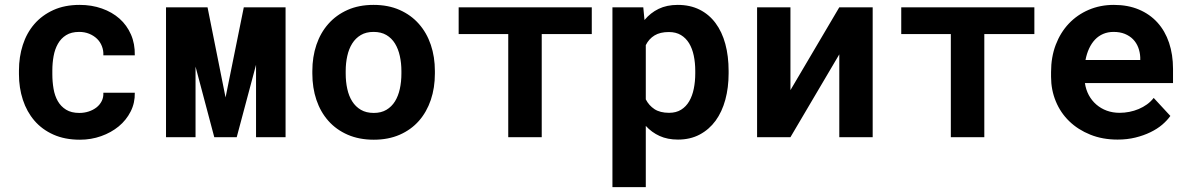

<svg xmlns="http://www.w3.org/2000/svg" viewBox="-20 -558 4841 781"><path d="M302.7 -98.6Q322.8 -98.6 340.8 -104.5Q358.9 -110.4 372.6 -121.1Q386.2 -131.8 393.8 -147Q401.4 -162.1 400.4 -180.7H528.3Q529.3 -139.6 511.5 -104.5Q493.7 -69.3 462.9 -43.9Q432.1 -18.6 391.4 -4.2Q350.6 10.3 305.2 10.3Q243.7 10.3 197.3 -10.5Q150.9 -31.2 119.9 -67.4Q88.9 -103.5 73 -152.1Q57.1 -200.7 57.1 -256.3V-271Q57.1 -326.7 72.8 -375.2Q88.4 -423.8 119.6 -460Q150.9 -496.1 197 -517.1Q243.2 -538.1 304.2 -538.1Q353 -538.1 394.5 -523.4Q436 -508.8 466.1 -482.2Q496.1 -455.6 512.7 -417.7Q529.3 -379.9 528.3 -333H400.4Q401.4 -352.5 394.5 -370.1Q387.7 -387.7 374.5 -400.4Q361.3 -413.1 342.8 -420.7Q324.2 -428.2 302.2 -428.2Q270 -428.2 249 -415Q228 -401.9 215.6 -379.9Q203.1 -357.9 198 -329.6Q192.9 -301.3 192.9 -271V-256.3Q192.9 -225.6 197.8 -197Q202.6 -168.5 215.1 -146.7Q227.5 -125 248.8 -111.8Q270 -98.6 302.7 -98.6Z M897.5 -161.6 971.7 -528.3H1141.6V0H1021.5V-294.4L942.9 0H851.6L775.4 -287.1V0H655.3V-528.3H824.2Z M1250.5 -269Q1250.5 -326.7 1267.1 -375.7Q1283.7 -424.8 1315.7 -460.9Q1347.7 -497.1 1393.8 -517.6Q1439.9 -538.1 1499.5 -538.1Q1559.1 -538.1 1605.5 -517.6Q1651.9 -497.1 1683.8 -460.9Q1715.8 -424.8 1732.4 -375.7Q1749 -326.7 1749 -269V-258.8Q1749 -200.7 1732.4 -151.6Q1715.8 -102.5 1684.1 -66.4Q1652.3 -30.3 1606 -10Q1559.6 10.3 1500.5 10.3Q1440.9 10.3 1394.3 -10Q1347.7 -30.3 1315.7 -66.4Q1283.7 -102.5 1267.1 -151.6Q1250.5 -200.7 1250.5 -258.8ZM1386.2 -258.8Q1386.2 -225.6 1392.6 -196.5Q1398.9 -167.5 1412.6 -145.8Q1426.3 -124 1448 -111.3Q1469.7 -98.6 1500.5 -98.6Q1530.3 -98.6 1551.8 -111.3Q1573.2 -124 1586.7 -145.8Q1600.1 -167.5 1606.4 -196.5Q1612.8 -225.6 1612.8 -258.8V-269Q1612.8 -301.3 1606.4 -330.1Q1600.1 -358.9 1586.7 -380.9Q1573.2 -402.8 1551.8 -415.5Q1530.3 -428.2 1499.5 -428.2Q1469.2 -428.2 1447.8 -415.5Q1426.3 -402.8 1412.6 -380.9Q1398.9 -358.9 1392.6 -330.1Q1386.2 -301.3 1386.2 -269Z M2387.2 -419.4H2183.6V0H2047.4V-419.4H1845.7V-528.3H2387.2Z M2943.8 -259.3Q2943.8 -201.7 2930.4 -152.3Q2917 -103 2890.9 -67.1Q2864.7 -31.2 2826.2 -10.7Q2787.6 9.8 2737.8 9.8Q2695.3 9.8 2663.1 -4.9Q2630.9 -19.5 2606.9 -45.9V203.1H2471.2V-528.3H2596.7L2601.6 -476.6Q2626 -505.9 2659.2 -522Q2692.4 -538.1 2736.8 -538.1Q2787.1 -538.1 2825.7 -518.8Q2864.3 -499.5 2890.6 -464.1Q2917 -428.7 2930.4 -379.2Q2943.8 -329.6 2943.8 -269.5ZM2808.1 -269.5Q2808.1 -302.7 2802 -331.8Q2795.9 -360.8 2783 -382.1Q2770 -403.3 2749.8 -415.5Q2729.5 -427.7 2700.7 -427.7Q2665 -427.7 2642.3 -413.8Q2619.6 -399.9 2606.9 -374.5V-153.8Q2619.6 -128.9 2642.3 -114Q2665 -99.1 2701.7 -99.1Q2730.5 -99.1 2750.7 -111.8Q2771 -124.5 2783.7 -146.5Q2796.4 -168.5 2802.2 -197.5Q2808.1 -226.6 2808.1 -259.3Z M3394 -528.3H3529.8V0H3394V-336.9L3195.3 0H3059.6V-528.3H3195.3V-191.4Z M4187.5 -419.4H3983.9V0H3847.7V-419.4H3646V-528.3H4187.5Z M4525.9 9.8Q4464.8 9.8 4415 -10.3Q4365.2 -30.3 4329.6 -64.7Q4293.9 -99.1 4274.7 -145.8Q4255.4 -192.4 4255.4 -245.6V-265.1Q4255.4 -325.7 4274.4 -375.7Q4293.5 -425.8 4327.6 -461.9Q4361.8 -498 4408.7 -518.1Q4455.6 -538.1 4510.7 -538.1Q4567.9 -538.1 4612.5 -519.3Q4657.2 -500.5 4688.2 -466.3Q4719.2 -432.1 4735.4 -384Q4751.5 -335.9 4751.5 -277.8V-220.2H4393.1Q4397 -193.4 4408.9 -171.1Q4420.9 -148.9 4439.5 -132.8Q4458 -116.7 4481.9 -107.9Q4505.9 -99.1 4534.2 -99.1Q4554.2 -99.1 4574 -103Q4593.8 -106.9 4611.8 -114.5Q4629.9 -122.1 4645.5 -133.3Q4661.1 -144.5 4672.9 -159.7L4740.7 -86.4Q4728 -68.4 4707.8 -51Q4687.5 -33.7 4659.9 -20.3Q4632.3 -6.8 4598.6 1.5Q4564.9 9.8 4525.9 9.8ZM4509.8 -428.2Q4486.8 -428.2 4467.8 -420.2Q4448.7 -412.1 4434.3 -397Q4419.9 -381.8 4410.2 -360.8Q4400.4 -339.8 4395.5 -314H4618.2V-324.7Q4617.2 -346.2 4609.9 -365.2Q4602.5 -384.3 4588.9 -398.2Q4575.2 -412.1 4555.4 -420.2Q4535.6 -428.2 4509.8 -428.2Z"/></svg>

Font: Roboto Mono
Style: Bold
Weight: 700
Designer: Google
Version: Version 2.000985; 2015; ttfautohint (v1.3)